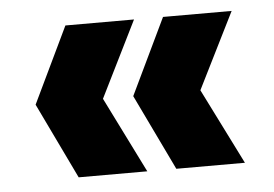

<svg xmlns="http://www.w3.org/2000/svg" viewBox="-36 -515 629 441"><g transform="rotate(-5 278.5 -295.0)"><path d="M128.9 -470.2H287.1L200.2 -294.9L287.1 -120.1H128.9L44.9 -294.9ZM270 -294.9 354 -470.2H512.2L424.8 -294.9L512.2 -120.1H354Z"/></g></svg>

Font: PoppinsZ
Style: Bold
Weight: 700
Designer: Ninad Kale (Devanagari), Jonny Pinhorn (Latin)
Foundry: Indian Type Foundry
Version: Version 3.002;FEAKit 1.0